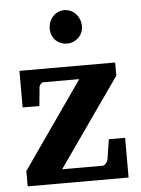

<svg xmlns="http://www.w3.org/2000/svg" viewBox="-52 -768 596 809"><g transform="rotate(-5 245.5 -363.0)"><path d="M32.2 0V-64.9L288.1 -431.2H137.2Q129.4 -431.2 123.8 -424.1Q118.2 -417 118.2 -410.2L110.8 -333H40V-487.8H444.8V-432.1L183.1 -59.1H355Q358.4 -59.1 361.8 -61.5Q365.2 -64 368.4 -67.4Q371.6 -70.8 373.8 -75Q376 -79.1 377 -83L390.1 -168H459V0ZM318.8 -652.8Q318.8 -639.2 313.7 -626.7Q308.6 -614.3 299.3 -605Q290 -595.7 277.6 -590.3Q265.1 -585 250.5 -585Q235.8 -585 223.4 -590.1Q210.9 -595.2 201.9 -604.2Q192.9 -613.3 187.7 -625.7Q182.6 -638.2 182.6 -652.8Q182.6 -668 187.5 -681.2Q192.4 -694.3 201.4 -704.3Q210.4 -714.4 222.9 -720.2Q235.4 -726.1 250.5 -726.1Q264.6 -726.1 277.1 -720.5Q289.6 -714.8 298.8 -704.8Q308.1 -694.8 313.5 -681.4Q318.8 -668 318.8 -652.8Z"/></g></svg>

Font: Charis SIL APac
Style: Bold
Weight: 700
Foundry: SIL International
Version: Version 5.000